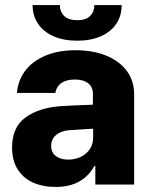

<svg xmlns="http://www.w3.org/2000/svg" viewBox="-20 -738 604 768"><path d="M224.6 -313.5Q268.6 -316.4 332 -318.4Q339.8 -319.3 351.6 -319.3V-362.3Q351.6 -390.1 332.5 -405Q313.5 -419.9 279.3 -419.9Q246.1 -419.9 226.1 -406.2Q206.1 -392.6 201.2 -366.2H47.9Q51.3 -414.1 79.3 -452.9Q107.4 -491.7 159.4 -514.4Q211.4 -537.1 283.2 -537.1Q349.6 -537.1 402.6 -516.4Q455.6 -495.6 486.1 -455.8Q516.6 -416 516.6 -360.4V0H361.3V-74.2H357.4Q335 -33.2 296.4 -11.7Q257.8 9.8 203.1 9.8Q151.4 9.8 112.1 -7.8Q72.8 -25.4 50.5 -60.8Q28.3 -96.2 28.3 -147.5Q28.3 -229.5 82.5 -268.6Q136.7 -307.6 224.6 -313.5ZM252.9 -99.6Q280.8 -99.6 303.7 -110.8Q326.7 -122.1 339.8 -142.3Q353 -162.6 352.5 -188.5V-222.7H342.8L252 -216.8Q220.7 -212.9 202.6 -196.5Q184.6 -180.2 184.6 -154.3Q184.6 -127.9 203.4 -113.8Q222.2 -99.6 252.9 -99.6ZM289.1 -575.2Q234.9 -575.2 194.6 -592.8Q154.3 -610.4 132.3 -642.8Q110.4 -675.3 110.4 -717.8H219.7Q218.8 -692.4 236.1 -674.8Q253.4 -657.2 289.1 -657.2Q323.7 -657.2 340.6 -674.3Q357.4 -691.4 357.4 -717.8H466.8Q466.8 -675.3 445.1 -642.8Q423.3 -610.4 383.1 -592.8Q342.8 -575.2 289.1 -575.2Z"/></svg>

Font: Pretendard GOV ExtraBold
Style: Regular
Weight: 800
Designer: Base glyphs from Inter by Rasmus Andersson; Hangeul glyphs from Noto Sans CJK(Source Han Sans) by Jang Soo-young and Kan
Foundry: Kil Hyung-jin
Version: Version 1.309